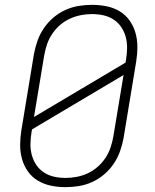

<svg xmlns="http://www.w3.org/2000/svg" viewBox="-20 -763 640 791"><path d="M250 8Q250 8 250 8Q250 8 250 8H249Q219 8 190 2Q161 -4 136.5 -18.5Q112 -33 95.5 -56Q79 -79 71 -107Q63 -135 63 -165Q63 -195 68 -226L120 -541Q125 -568 134.5 -595Q144 -622 160.5 -646.5Q177 -671 200 -690.5Q223 -710 249.5 -722Q276 -734 304 -738.5Q332 -743 359 -743Q359 -743 359 -743Q359 -743 359 -743H360Q390 -743 419.5 -737Q449 -731 473 -716.5Q497 -702 513.5 -679Q530 -656 538 -628Q546 -600 546 -570Q546 -540 541 -509L489 -194Q484 -167 474.5 -140Q465 -113 448.5 -88.5Q432 -64 409 -44.5Q386 -25 359.5 -13Q333 -1 305 3.5Q277 8 250 8ZM120 -281 497 -505 499 -516Q503 -540 503.5 -564Q504 -588 498 -610.5Q492 -633 479.5 -651.5Q467 -670 448 -682.5Q429 -695 406 -700Q383 -705 359 -705Q336 -705 313 -700.5Q290 -696 268 -686Q246 -676 227 -659.5Q208 -643 194.5 -622.5Q181 -602 173.5 -579.5Q166 -557 162 -534ZM250 -30Q273 -30 296.5 -34.5Q320 -39 341.5 -49Q363 -59 382 -75.5Q401 -92 414.5 -112.5Q428 -133 435.5 -155.5Q443 -178 447 -201L489 -454L112 -230L110 -219Q106 -195 105.5 -171Q105 -147 111 -124.5Q117 -102 129.5 -83.5Q142 -65 161 -52.5Q180 -40 203 -35Q226 -30 250 -30Z"/></svg>

Font: Iosevka SS04 XLt Ex
Style: Italic
Weight: 200
Width: 7
Italic angle: -9°
Monospace: yes
Designer: Belleve Invis
Foundry: Belleve Invis
Version: Version 19.0.0; ttfautohint (v1.8.4)